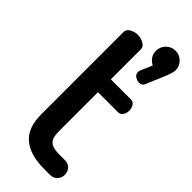

<svg xmlns="http://www.w3.org/2000/svg" viewBox="-248 -790 823 823"><g transform="rotate(45 163.5 -378.5)"><path d="M228 0Q143 0 98 -37.5Q53 -75 53 -156V-657Q53 -672 69.5 -681.5Q86 -691 105 -691Q124 -691 141 -681.5Q158 -672 158 -657V-474H280Q294 -474 301.5 -462Q309 -450 309 -435Q309 -420 301.5 -408Q294 -396 280 -396H158V-156Q158 -120 173.5 -105Q189 -90 228 -90H262Q285 -90 296.5 -76.5Q308 -63 308 -45Q308 -28 296.5 -14Q285 0 262 0ZM254 -549Q242 -549 230 -556.5Q218 -564 218 -578Q218 -585 220 -590L243 -643Q227 -651 217.5 -665Q208 -679 208 -697Q208 -722 225.5 -739.5Q243 -757 267 -757Q292 -757 309.5 -739.5Q327 -722 327 -698Q327 -693 325 -684Q323 -675 317.5 -660.5Q312 -646 302 -622.5Q292 -599 277 -564Q274 -556 267 -552.5Q260 -549 254 -549Z"/></g></svg>

Font: Dosis ExtraLight SemiBold
Style: Regular
Weight: 600
Version: Version 3.001; ttfautohint (v1.8.2)